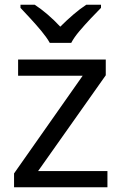

<svg xmlns="http://www.w3.org/2000/svg" viewBox="-20 -786 510 806"><path d="M431 0H39V-58L327 -468H56V-536H424V-470L140 -68H431ZM189 -606Q176 -629 154 -655.5Q132 -682 108 -708Q84 -734 66 -753V-766H126Q152 -749 180 -725Q208 -701 233 -674Q260 -701 288 -725Q316 -749 342 -766H404V-753Q385 -734 360.5 -708Q336 -682 313.5 -655.5Q291 -629 279 -606Z"/></svg>

Font: Noto Sans Lao Looped
Style: Regular
Weight: 400
Designer: Mark Frömberg, Ben Mitchell
Foundry: The Fontpad Ltd
Version: Version 1.001